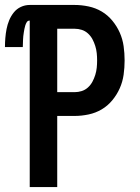

<svg xmlns="http://www.w3.org/2000/svg" viewBox="-46 -755 566 775"><path d="M74 0V-672Q66 -672 62 -665.5Q58 -659 56 -652Q54 -645 52.5 -638Q51 -631 50 -623.5Q49 -616 48 -609Q47 -602 47 -594.5Q47 -587 46.5 -579.5Q46 -572 46 -565H-26Q-26 -583 -24.5 -601.5Q-23 -620 -19.5 -638Q-16 -656 -9 -673Q-2 -690 9.5 -704.5Q21 -719 38 -727Q55 -735 74 -735H255Q283 -735 311.5 -729Q340 -723 364.5 -708.5Q389 -694 407.5 -671.5Q426 -649 437.5 -623Q449 -597 453 -568.5Q457 -540 457 -511Q457 -482 453 -453.5Q449 -425 437.5 -399Q426 -373 407.5 -350.5Q389 -328 364.5 -313.5Q340 -299 311.5 -293Q283 -287 255 -287H185V0ZM185 -383H255Q270 -383 284 -387.5Q298 -392 309 -402Q320 -412 327 -425Q334 -438 338.5 -452.5Q343 -467 344.5 -481.5Q346 -496 346 -511Q346 -526 344.5 -540.5Q343 -555 338.5 -569.5Q334 -584 327 -597Q320 -610 309 -620Q298 -630 284 -634.5Q270 -639 255 -639H185Z"/></svg>

Font: Iosevka Curly
Style: Bold
Weight: 700
Monospace: yes
Designer: Belleve Invis
Foundry: Belleve Invis
Version: Version 22.1.2; ttfautohint (v1.8.4)